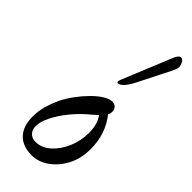

<svg xmlns="http://www.w3.org/2000/svg" viewBox="-259 -830 880 880"><g transform="rotate(45 181.0 -390.0)"><path d="M164 11Q106 11 74 -22.5Q42 -56 42 -118Q42 -155 52 -189Q62 -223 75 -251Q91 -284 114 -315Q137 -346 162 -371Q187 -396 210.5 -410.5Q234 -425 251 -425Q267 -425 276 -416Q285 -407 285 -391Q285 -375 272.5 -359Q260 -343 228 -316Q186 -282 153.5 -242Q121 -202 102 -164Q83 -126 83 -98Q83 -73 97 -59Q111 -45 133 -45Q172 -45 205 -74Q238 -103 258 -149.5Q278 -196 278 -247Q278 -281 270 -304.5Q262 -328 248 -344L275 -375Q336 -303 336 -201Q336 -138 310.5 -90.5Q285 -43 246 -16Q207 11 164 11ZM210 -502Q208 -502 206.5 -503.5Q205 -505 205 -509Q205 -511 205.5 -513.5Q206 -516 207 -519L303 -753Q317 -791 332 -791Q343 -791 350 -777.5Q357 -764 357 -752Q357 -746 351 -731Q345 -716 328 -684L271 -571Q237 -502 210 -502Z"/></g></svg>

Font: Junicode VF
Style: Italic
Weight: 400
Italic angle: -11°
Designer: Peter S. Baker
Version: Version 2.209